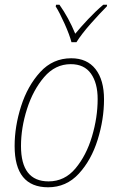

<svg xmlns="http://www.w3.org/2000/svg" viewBox="-20 -784 502 814"><path d="M184 10Q261 10 314 -47.5Q367 -105 394 -191.5Q421 -278 421 -363Q421 -445 385 -491Q349 -537 282 -537Q204 -537 150.5 -478.5Q97 -420 69.5 -334Q42 -248 42 -165Q42 10 184 10ZM186 -15Q69 -15 69 -165Q69 -242 94.5 -322Q120 -402 167 -457Q214 -512 280 -512Q337 -512 365.5 -472Q394 -432 394 -364Q394 -286 370 -205.5Q346 -125 300 -70Q254 -15 186 -15ZM283 -605H304Q326 -640 364.5 -683.5Q403 -727 433 -757L434 -764H418Q385 -736 353.5 -702.5Q322 -669 299 -641Q271 -709 232 -764H218L216 -757Q233 -730 254 -683Q275 -636 283 -605Z"/></svg>

Font: Noto Sans UI SemiCondensed Thin
Style: Italic
Weight: 250
Width: 4
Italic angle: -12°
Designer: Monotype Design Team
Foundry: Monotype Imaging Inc.
Version: Version 1.901